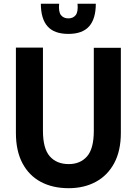

<svg xmlns="http://www.w3.org/2000/svg" viewBox="-20 -978 718 1008"><path d="M340.5 10Q256.5 10 194.2 -23.2Q132 -56.5 97.8 -121.2Q63.5 -186 63.5 -280.5V-728H205.5V-291Q205.5 -198 241.5 -157.2Q277.5 -116.5 341 -116.5Q401.5 -116.5 437 -157Q472.5 -197.5 472.5 -291V-727H614.5V-280.5Q614.5 -187 580 -122.2Q545.5 -57.5 483.8 -23.8Q422 10 340.5 10ZM339 -800Q264.5 -800 229.5 -839.8Q194.5 -879.5 194.5 -958.5H290.5Q286.5 -916 300 -898.8Q313.5 -881.5 339 -881.5Q364 -881.5 377.5 -898.8Q391 -916 387 -958.5H483Q483 -879.5 448 -839.8Q413 -800 339 -800Z"/></svg>

Font: Spline Sans SemiBold
Style: Regular
Weight: 600
Designer: Eben Sorkin, Mirko Velimirovic
Foundry: Sorkin Type
Version: Version 1.000; ttfautohint (v1.8.3)